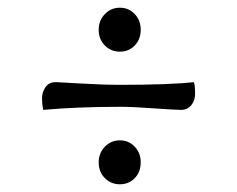

<svg xmlns="http://www.w3.org/2000/svg" viewBox="-20 -501 614 498"><path d="M486 -258Q486 -240 476 -228Q466 -216 450 -216Q434 -216 378.5 -220Q323 -224 294 -224Q180 -224 92 -216Q89 -231 89 -246Q89 -262 98 -275Q107 -288 125 -288Q128 -288 188 -284.5Q248 -281 292 -281Q422 -281 483 -288Q486 -279 486 -258ZM236 -424Q236 -448 252 -464.5Q268 -481 291 -481Q314 -481 329.5 -464.5Q345 -448 345 -424Q345 -399 329.5 -383Q314 -367 291 -367Q268 -367 252 -383Q236 -399 236 -424ZM236 -80Q236 -104 252 -120.5Q268 -137 291 -137Q314 -137 329.5 -120.5Q345 -104 345 -80Q345 -55 329.5 -39Q314 -23 291 -23Q268 -23 252 -39Q236 -55 236 -80Z"/></svg>

Font: Overlock
Style: Italic
Weight: 400
Designer: Dario Muhafara
Foundry: Dario Manuel Muhafara
Version: Version 1.001